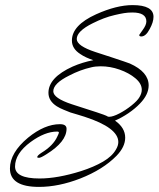

<svg xmlns="http://www.w3.org/2000/svg" viewBox="-20 -618 622 753"><path d="M133 115Q19 115 19 43Q19 -19 90 -78Q155 -131 215 -131Q241 -131 241 -113Q241 -62 162 -13Q140 1 133 1Q126 1 126 -2Q126 -8 143 -19Q189 -47 205 -83Q211 -95 211 -98Q211 -102 204 -102Q156 -102 100 -61Q39 -16 39 35Q39 82 135 82Q206 82 298 53Q348 37 384 16Q420 -5 435 -32Q444 -47 444 -61Q444 -117 312 -160Q294 -166 284.5 -168.5Q275 -171 256 -177Q246 -181 230 -187.5Q214 -194 203 -201Q170 -222 170 -254Q170 -314 265 -357Q304 -374 346 -382Q331 -387 318 -393Q305 -399 295 -406Q262 -427 262 -459Q262 -519 357 -562Q437 -598 500 -598Q582 -598 582 -552Q582 -531 567 -504Q552 -475 534 -475Q526 -475 526 -481Q526 -481 540 -501Q554 -520 554 -534Q554 -569 499 -569Q482 -569 466.5 -566.5Q451 -564 430 -559Q408 -554 387 -546Q366 -538 344 -527Q281 -496 281 -465Q281 -438 354 -414Q356 -413 375.5 -407Q395 -401 420 -392.5Q445 -384 465 -377.5Q485 -371 489 -369Q563 -336 563 -283Q563 -247 529 -212Q510 -192 483.5 -174Q457 -156 431 -145Q471 -117 471 -78Q471 -42 437 -7Q384 47 295 82Q210 115 133 115ZM408 -160Q423 -160 448 -173Q473 -186 496 -204.5Q519 -223 527 -237Q536 -252 536 -266Q536 -290 511 -311Q486 -332 449 -345Q412 -358 375 -358Q365 -358 355.5 -357Q346 -356 338 -354Q316 -349 294.5 -341Q273 -333 252 -322Q189 -291 189 -260Q189 -233 262 -209Q388 -169 397 -164Q399 -163 401.5 -161.5Q404 -160 408 -160Z"/></svg>

Font: Corinthia
Style: Regular
Weight: 400
Designer: Robert E. Leuschke
Foundry: Robert E. Leuschke
Version: Version 1.013; ttfautohint (v1.8.3)